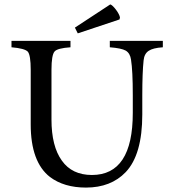

<svg xmlns="http://www.w3.org/2000/svg" viewBox="-20 -835 775 869"><path d="M523 -756 521 -747 332 -684 319 -710 479 -815Q488 -813 505 -791Q521 -769 523 -756ZM717 -650V-621Q672 -618 653 -605Q633 -592 630 -562Q624 -506 624 -404V-317Q624 -135 549 -56Q482 14 369 14Q270 14 206 -34Q119 -102 119 -272V-519Q119 -585 106 -601Q92 -616 32 -621V-650H299V-621Q240 -617 227 -602Q213 -586 213 -519V-294Q213 -173 260 -108Q306 -43 396 -43Q581 -43 581 -324V-404Q581 -515 573 -565Q569 -594 549 -606Q529 -617 477 -621V-650Z"/></svg>

Font: Ponomar
Style: Regular
Weight: 400
Version: Version 1.301; ttfautohint (v1.8.4.7-5d5b)